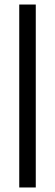

<svg xmlns="http://www.w3.org/2000/svg" viewBox="-20 -828 242 848"><path d="M65 -808H138V0H65Z"/></svg>

Font: Encode Sans Compressed
Style: Regular
Weight: 400
Designer: Pablo Impallari, Andres Torresi
Foundry: Pablo Impallari, Andres Torresi
Version: Version 1.000; ttfautohint (v1.00) -l 8 -r 50 -G 200 -x 14 -